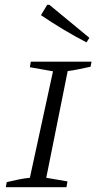

<svg xmlns="http://www.w3.org/2000/svg" viewBox="-20 -777 400 797"><path d="M4 0 8 -21Q34 -27 57.5 -32Q81 -37 104 -39L200 -481L104 -498L108 -521H360L356 -500Q327 -494 306 -489.5Q285 -485 261 -482L172 -39L260 -24L256 0ZM339 -601Q289 -627 242.5 -655Q196 -683 150 -714L176 -757H185L351 -620Z"/></svg>

Font: Piazzolla SC Light
Style: Italic
Weight: 300
Italic angle: -11.3°
Designer: Juan Pablo del Peral
Foundry: Huerta Tipografica
Version: Version 1.330